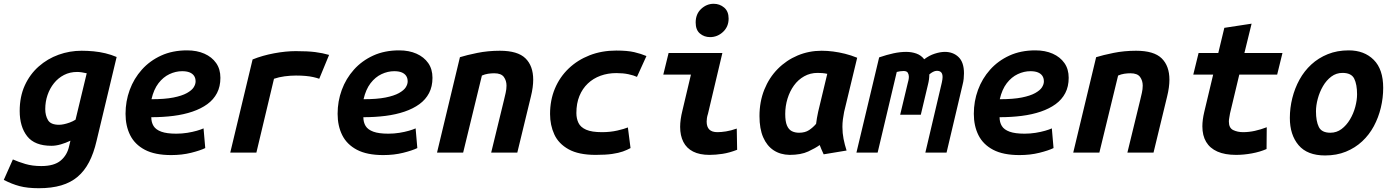

<svg xmlns="http://www.w3.org/2000/svg" viewBox="-61 -806 7361 1014"><path d="M144 188Q84 188 42.5 177Q1 166 -41 144L7 36Q36 49 73 60Q110 71 157 71Q225 71 259.5 42Q294 13 304 -34L311 -63Q286 -51 260 -43.5Q234 -36 211 -36Q122 -36 82.5 -86.5Q43 -137 43 -220Q43 -296 70 -355Q97 -414 143.5 -455Q190 -496 248.5 -517Q307 -538 370 -538Q401 -538 433 -535Q465 -532 496 -524.5Q527 -517 555 -505L449 -62Q434 3 409.5 50Q385 97 349 127.5Q313 158 262.5 173Q212 188 144 188ZM251 -147Q262 -147 276.5 -150Q291 -153 307.5 -159Q324 -165 338 -174L397 -419Q384 -422 371 -424Q358 -426 346 -426Q308 -426 277 -410Q246 -394 224 -366.5Q202 -339 190 -304Q178 -269 178 -230Q178 -196 192.5 -171.5Q207 -147 251 -147Z M843 13Q757 13 704 -15Q651 -43 626.5 -92Q602 -141 602 -205Q602 -271 624 -331Q646 -391 688 -438Q730 -485 790 -512.5Q850 -540 927 -540Q979 -540 1018.5 -522.5Q1058 -505 1080.5 -473Q1103 -441 1103 -395Q1103 -349 1085 -314.5Q1067 -280 1034 -256Q1001 -232 955.5 -216.5Q910 -201 855 -194Q800 -187 738 -187Q738 -160 750 -140.5Q762 -121 791 -110.5Q820 -100 870 -100Q900 -100 928 -104.5Q956 -109 978.5 -115.5Q1001 -122 1014 -128L1023 -24Q996 -11 948 1Q900 13 843 13ZM739 -282Q810 -282 855 -291Q900 -300 926 -314.5Q952 -329 962 -345Q972 -361 972 -376Q972 -394 963.5 -406Q955 -418 939.5 -424Q924 -430 901 -430Q867 -430 834 -414.5Q801 -399 776 -366.5Q751 -334 739 -282Z M1155 0 1273 -492Q1325 -513 1386.5 -524.5Q1448 -536 1501 -536Q1564 -536 1603.5 -531Q1643 -526 1677 -516L1625 -390Q1611 -395 1593 -399Q1575 -403 1552.5 -405Q1530 -407 1502 -407Q1473 -407 1442.5 -403Q1412 -399 1386 -390L1293 0Z M1963 13Q1877 13 1824 -15Q1771 -43 1746.5 -92Q1722 -141 1722 -205Q1722 -271 1744 -331Q1766 -391 1808 -438Q1850 -485 1910 -512.5Q1970 -540 2047 -540Q2099 -540 2138.5 -522.5Q2178 -505 2200.5 -473Q2223 -441 2223 -395Q2223 -349 2205 -314.5Q2187 -280 2154 -256Q2121 -232 2075.5 -216.5Q2030 -201 1975 -194Q1920 -187 1858 -187Q1858 -160 1870 -140.5Q1882 -121 1911 -110.5Q1940 -100 1990 -100Q2020 -100 2048 -104.5Q2076 -109 2098.5 -115.5Q2121 -122 2134 -128L2143 -24Q2116 -11 2068 1Q2020 13 1963 13ZM1859 -282Q1930 -282 1975 -291Q2020 -300 2046 -314.5Q2072 -329 2082 -345Q2092 -361 2092 -376Q2092 -394 2083.5 -406Q2075 -418 2059.5 -424Q2044 -430 2021 -430Q1987 -430 1954 -414.5Q1921 -399 1896 -366.5Q1871 -334 1859 -282Z M2247 0 2368 -504Q2403 -515 2459.5 -526.5Q2516 -538 2579 -538Q2673 -538 2714 -498Q2755 -458 2755 -385Q2755 -366 2752 -343.5Q2749 -321 2743 -297L2671 0H2533L2601 -279Q2605 -296 2609.5 -315.5Q2614 -335 2614 -354Q2614 -380 2600 -399.5Q2586 -419 2549 -419Q2533 -419 2516.5 -416.5Q2500 -414 2484 -407L2385 0Z M3085 12Q2995 12 2942 -17.5Q2889 -47 2866.5 -96Q2844 -145 2844 -204Q2844 -277 2869.5 -338Q2895 -399 2942 -444Q2989 -489 3053 -514Q3117 -539 3194 -539Q3253 -539 3289 -530.5Q3325 -522 3353 -510L3303 -400Q3286 -408 3258 -414Q3230 -420 3194 -420Q3149 -420 3110.5 -406Q3072 -392 3043.5 -365Q3015 -338 2999 -299Q2983 -260 2983 -209Q2983 -180 2994 -157Q3005 -134 3034.5 -121Q3064 -108 3118 -108Q3162 -108 3199 -116.5Q3236 -125 3255 -133L3269 -24Q3251 -14 3228.5 -6Q3206 2 3172 7Q3138 12 3085 12Z M3686 12Q3634 12 3599.5 -5.5Q3565 -23 3548 -56.5Q3531 -90 3531 -136Q3531 -155 3534 -176.5Q3537 -198 3543 -222L3588 -412H3442L3470 -526H3754L3678 -205Q3674 -193 3672.5 -182.5Q3671 -172 3671 -164Q3671 -136 3685 -122Q3699 -108 3728 -108Q3747 -108 3773 -112Q3799 -116 3830 -127L3832 -15Q3791 1 3754.5 6.5Q3718 12 3686 12ZM3689 -610Q3658 -610 3635.5 -629Q3613 -648 3613 -687Q3613 -732 3642 -759Q3671 -786 3708 -786Q3740 -786 3763.5 -766Q3787 -746 3787 -708Q3787 -665 3757.5 -637.5Q3728 -610 3689 -610Z M4109 12Q4060 11 4024.5 -12.5Q3989 -36 3969.5 -81Q3950 -126 3950 -193Q3950 -269 3975.5 -332.5Q4001 -396 4046.5 -442Q4092 -488 4151.5 -513Q4211 -538 4278 -538Q4308 -538 4339 -534Q4370 -530 4402 -522Q4434 -514 4466 -501L4397 -215Q4393 -195 4390.5 -175.5Q4388 -156 4388 -136Q4388 -103 4394 -72.5Q4400 -42 4410 -11L4289 9Q4285 1 4277.5 -16.5Q4270 -34 4268 -40Q4246 -24 4207.5 -6Q4169 12 4109 12ZM4159 -105Q4191 -105 4212 -119Q4233 -133 4249 -152Q4251 -169 4253.5 -183Q4256 -197 4260 -216L4308 -416Q4295 -419 4282 -420Q4269 -421 4257 -421Q4218 -421 4186 -403Q4154 -385 4132 -354.5Q4110 -324 4098 -285Q4086 -246 4086 -204Q4086 -165 4095 -143.5Q4104 -122 4120.5 -113.5Q4137 -105 4159 -105Z M4462 0 4582 -503Q4623 -517 4658 -524.5Q4693 -532 4725 -532Q4754 -532 4779 -523Q4804 -514 4820 -493Q4846 -513 4875.5 -522.5Q4905 -532 4929 -532Q4973 -532 5001.5 -504.5Q5030 -477 5030 -419Q5030 -406 5028.5 -390.5Q5027 -375 5023 -360L4938 0H4826L4913 -370Q4915 -378 4916 -386.5Q4917 -395 4917 -399Q4917 -416 4909.5 -424Q4902 -432 4887 -432Q4877 -432 4866.5 -426.5Q4856 -421 4847 -413Q4847 -387 4840 -360L4802 -200H4693L4733 -367Q4735 -374 4737 -383Q4739 -392 4739 -401Q4739 -412 4733.5 -421.5Q4728 -431 4711 -431Q4701 -431 4692 -429.5Q4683 -428 4675 -426L4574 0Z M5323 13Q5237 13 5184 -15Q5131 -43 5106.5 -92Q5082 -141 5082 -205Q5082 -271 5104 -331Q5126 -391 5168 -438Q5210 -485 5270 -512.5Q5330 -540 5407 -540Q5459 -540 5498.5 -522.5Q5538 -505 5560.5 -473Q5583 -441 5583 -395Q5583 -349 5565 -314.5Q5547 -280 5514 -256Q5481 -232 5435.5 -216.5Q5390 -201 5335 -194Q5280 -187 5218 -187Q5218 -160 5230 -140.5Q5242 -121 5271 -110.5Q5300 -100 5350 -100Q5380 -100 5408 -104.5Q5436 -109 5458.5 -115.5Q5481 -122 5494 -128L5503 -24Q5476 -11 5428 1Q5380 13 5323 13ZM5219 -282Q5290 -282 5335 -291Q5380 -300 5406 -314.5Q5432 -329 5442 -345Q5452 -361 5452 -376Q5452 -394 5443.5 -406Q5435 -418 5419.5 -424Q5404 -430 5381 -430Q5347 -430 5314 -414.5Q5281 -399 5256 -366.5Q5231 -334 5219 -282Z M5607 0 5728 -504Q5763 -515 5819.5 -526.5Q5876 -538 5939 -538Q6033 -538 6074 -498Q6115 -458 6115 -385Q6115 -366 6112 -343.5Q6109 -321 6103 -297L6031 0H5893L5961 -279Q5965 -296 5969.5 -315.5Q5974 -335 5974 -354Q5974 -380 5960 -399.5Q5946 -419 5909 -419Q5893 -419 5876.5 -416.5Q5860 -414 5844 -407L5745 0Z M6467 12Q6408 12 6368.5 -5.5Q6329 -23 6309 -56.5Q6289 -90 6289 -139Q6289 -156 6291.5 -175Q6294 -194 6299 -215L6346 -412H6241L6269 -526H6373L6405 -659L6549 -681L6511 -526H6712L6684 -412H6484L6435 -207Q6433 -194 6431 -183.5Q6429 -173 6429 -164Q6429 -130 6452 -119Q6475 -108 6504 -108Q6535 -108 6566.5 -115Q6598 -122 6629 -134L6628 -19Q6594 -4 6551 4Q6508 12 6467 12Z M6937 15Q6843 15 6797 -39.5Q6751 -94 6751 -183Q6751 -236 6764 -288Q6777 -340 6802 -385.5Q6827 -431 6864.5 -465.5Q6902 -500 6951.5 -520Q7001 -540 7062 -540Q7144 -540 7194 -490Q7244 -440 7244 -342Q7244 -289 7231.5 -237Q7219 -185 7194.5 -139.5Q7170 -94 7133 -59.5Q7096 -25 7047 -5Q6998 15 6937 15ZM6965 -105Q6998 -105 7024 -124.5Q7050 -144 7068.5 -175Q7087 -206 7096.5 -241.5Q7106 -277 7106 -308Q7106 -360 7091 -390.5Q7076 -421 7029 -421Q6996 -421 6970 -401.5Q6944 -382 6926 -351Q6908 -320 6898.5 -284.5Q6889 -249 6889 -218Q6889 -166 6904 -135.5Q6919 -105 6965 -105Z"/></svg>

Font: Ubuntu Sans Mono
Style: Italic
Weight: 400
Italic angle: -13.5°
Monospace: yes
Designer: Dalton Maag Ltd
Foundry: Dalton Maag Ltd
Version: Version 1.006